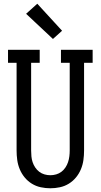

<svg xmlns="http://www.w3.org/2000/svg" viewBox="-20 -1002 540 1030"><path d="M250 8Q224 8 198.5 2.5Q173 -3 151 -16.5Q129 -30 112.5 -50Q96 -70 86 -94Q76 -118 72.5 -143.5Q69 -169 69 -195V-665H23V-735H193V-665H147V-195Q147 -179 148.5 -163Q150 -147 155 -132Q160 -117 169 -103.5Q178 -90 190.5 -80.5Q203 -71 218.5 -66.5Q234 -62 250 -62Q266 -62 281.5 -66.5Q297 -71 309.5 -80.5Q322 -90 331 -103.5Q340 -117 345 -132Q350 -147 352 -163Q354 -179 354 -195V-665H307V-735H477V-665H431V-195Q431 -169 427.5 -143.5Q424 -118 414 -94Q404 -70 387.5 -50Q371 -30 349 -16.5Q327 -3 301.5 2.5Q276 8 250 8ZM264 -793 120 -928 180 -982 313 -837Z"/></svg>

Font: Iosevka Gothic
Style: Regular
Weight: 400
Monospace: yes
Designer: Belleve Invis
Foundry: Belleve Invis
Version: Version 15.5.1; ttfautohint (v1.8.4)